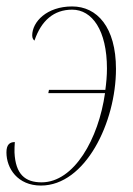

<svg xmlns="http://www.w3.org/2000/svg" viewBox="-20 -566 414 596"><path d="M130 -277H306C286 -135 210 0 109 0C58 0 28 -25 25 -93C25 -103 25 -114 26 -125C10 -125 0 -117 0 -93C0 -43 35 10 107 10C245 10 340 -186 340 -352C340 -482 281 -546 204 -546C125 -546 80 -498 80 -456C80 -447 84 -442 87 -440C108 -502 147 -536 204 -536C266 -536 312 -472 312 -353C312 -331 310 -309 307 -287H132Z"/></svg>

Font: Noto Serif Display Condensed Thin
Style: Italic
Weight: 100
Width: 3
Italic angle: -12°
Designer: Monotype Design Team
Foundry: Monotype Imaging Inc.
Version: Version 2.009